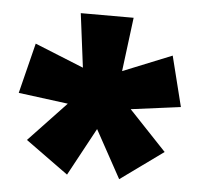

<svg xmlns="http://www.w3.org/2000/svg" viewBox="-40 -805 556 532"><g transform="rotate(5 237.5 -538.5)"><path d="M311 -763H164L183 -613L47 -668L12 -528L150 -510L46 -400L165 -314L237 -447L310 -314L429 -400L325 -510L463 -528L428 -668L292 -613Z"/></g></svg>

Font: Noto Sans Thai ExtCond Blk
Style: Regular
Weight: 900
Width: 2
Designer: Monotype Design Team
Foundry: Monotype Imaging Inc.
Version: Version 2.002